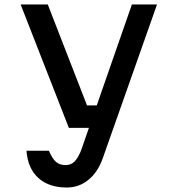

<svg xmlns="http://www.w3.org/2000/svg" viewBox="-20 -620 790 856"><path d="M193 -600 368 -150H441L408 -50H287L72 -600ZM278 216Q198 216 151 173.5Q104 131 98 52H198Q213 87 229.5 101.5Q246 116 272 116Q296 116 311.5 101Q327 86 341 52L568 -600H680L438 86Q416 148 374 182Q332 216 278 216Z"/></svg>

Font: Martian Mono sWd Rg
Style: Regular
Weight: 400
Width: 6
Monospace: yes
Designer: Roman Shamin
Foundry: Evil Martians
Version: Version 1.000